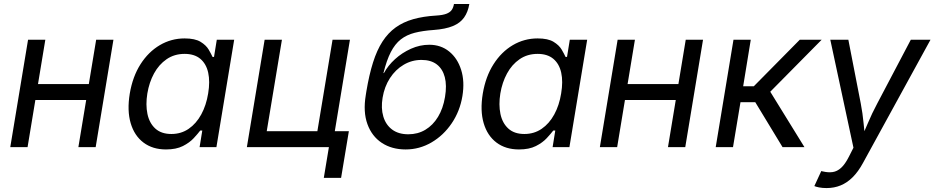

<svg xmlns="http://www.w3.org/2000/svg" viewBox="-20 -748 4750 976"><path d="M451.7 -320.8 438 -239.7H138.7L152.3 -320.8ZM210.4 -545.9 120.1 0H32.2L122.6 -545.9ZM556.6 -545.9 466.3 0H378.4L468.8 -545.9Z M823.7 11.7Q755.9 11.7 709.5 -23.2Q663.1 -58.1 644.3 -121.8Q625.5 -185.5 639.6 -272Q654.3 -358.9 694.3 -421.6Q734.4 -484.4 792.5 -518.6Q850.6 -552.7 918.5 -552.7Q971.2 -552.7 999.5 -535.4Q1027.8 -518.1 1040.8 -495.8Q1053.7 -473.6 1060.5 -458.5H1067.9L1082 -545.9H1170.4L1080.1 0H994.6L1008.3 -84.5H998Q985.8 -68.4 964.8 -45.7Q943.8 -22.9 909.7 -5.6Q875.5 11.7 823.7 11.7ZM851.1 -66.9Q900.9 -66.9 939.2 -93.3Q977.5 -119.6 1002.9 -166Q1028.3 -212.4 1038.1 -272.9Q1048.3 -333.5 1038.3 -378.7Q1028.3 -423.8 998.3 -449Q968.3 -474.1 918.5 -474.1Q866.2 -474.1 826.9 -447Q787.6 -419.9 762.9 -374.5Q738.3 -329.1 729 -272.9Q719.7 -215.8 729.5 -168.9Q739.3 -122.1 769.5 -94.5Q799.8 -66.9 851.1 -66.9Z M1234.9 0 1325.2 -545.9H1413.1L1335.9 -81.1H1593.3L1670.4 -545.9H1758.8L1668.5 0ZM1626 156.2 1651.9 0H1615.2L1628.4 -81.1H1753.4L1713.9 156.2Z M2042 11.7Q1971.7 11.7 1920.9 -21.7Q1870.1 -55.2 1847.7 -117.2Q1825.2 -179.2 1839.4 -264.6L1842.3 -283.2Q1856.4 -367.7 1876.2 -430.4Q1896 -493.2 1924.3 -536.9Q1952.6 -580.6 1991.2 -608.4Q2029.8 -636.2 2080.8 -650.6Q2131.8 -665 2197.3 -668.9Q2230.5 -670.9 2249 -678Q2267.6 -685.1 2276.1 -697.3Q2284.7 -709.5 2287.6 -727.5H2365.7Q2358.9 -687 2339.1 -658.9Q2319.3 -630.9 2282 -615.5Q2244.6 -600.1 2185.1 -595.7Q2128.9 -591.8 2087.9 -581.3Q2046.9 -570.8 2017.3 -547.6Q1987.8 -524.4 1966.6 -483.2Q1945.3 -441.9 1929.2 -376.5H1931.6Q1952.1 -414.6 1988 -447.3Q2023.9 -480 2069.1 -500.2Q2114.3 -520.5 2162.1 -520.5Q2221.2 -520.5 2263.4 -486.1Q2305.7 -451.7 2324.2 -392.8Q2342.8 -334 2330.6 -259.8Q2317.9 -182.6 2276.1 -121.1Q2234.4 -59.6 2173.3 -23.9Q2112.3 11.7 2042 11.7ZM2055.7 -65.4Q2104 -65.4 2142.3 -88.4Q2180.7 -111.3 2206.5 -153.8Q2232.4 -196.3 2242.2 -255.4Q2252 -314 2241 -356Q2230 -397.9 2200.2 -420.7Q2170.4 -443.4 2122.6 -443.4Q2073.7 -443.4 2032.2 -418.9Q1990.7 -394.5 1962.4 -351.1Q1934.1 -307.6 1924.8 -251Q1916 -197.8 1928.5 -155.8Q1940.9 -113.8 1973.1 -89.6Q2005.4 -65.4 2055.7 -65.4Z M2618.2 11.7Q2550.3 11.7 2503.9 -23.2Q2457.5 -58.1 2438.7 -121.8Q2419.9 -185.5 2434.1 -272Q2448.7 -358.9 2488.8 -421.6Q2528.8 -484.4 2586.9 -518.6Q2645 -552.7 2712.9 -552.7Q2765.6 -552.7 2793.9 -535.4Q2822.3 -518.1 2835.2 -495.8Q2848.1 -473.6 2855 -458.5H2862.3L2876.5 -545.9H2964.8L2874.5 0H2789.1L2802.7 -84.5H2792.5Q2780.3 -68.4 2759.3 -45.7Q2738.3 -22.9 2704.1 -5.6Q2669.9 11.7 2618.2 11.7ZM2645.5 -66.9Q2695.3 -66.9 2733.6 -93.3Q2772 -119.6 2797.4 -166Q2822.8 -212.4 2832.5 -272.9Q2842.8 -333.5 2832.8 -378.7Q2822.8 -423.8 2792.7 -449Q2762.7 -474.1 2712.9 -474.1Q2660.6 -474.1 2621.3 -447Q2582 -419.9 2557.4 -374.5Q2532.7 -329.1 2523.4 -272.9Q2514.2 -215.8 2523.9 -168.9Q2533.7 -122.1 2564 -94.5Q2594.2 -66.9 2645.5 -66.9Z M3448.7 -320.8 3435.1 -239.7H3135.7L3149.4 -320.8ZM3207.5 -545.9 3117.2 0H3029.3L3119.6 -545.9ZM3553.7 -545.9 3463.4 0H3375.5L3465.8 -545.9Z M3618.2 0 3708.5 -545.9H3796.4L3757.8 -309.6H3812L4045.4 -545.9H4156.7L3895.5 -281.7L4069.3 0H3958L3819.3 -228.5H3744.1L3706.1 0Z M4119.6 197.8 4154.8 121.6 4163.1 123.5Q4189.9 129.9 4212.6 126.7Q4235.4 123.5 4255.6 105.2Q4275.9 86.9 4295.4 48.3L4318.4 2.9L4200.7 -545.9H4292.5L4355.5 -222.2Q4365.2 -171.9 4369.9 -121.8Q4374.5 -71.8 4380.9 -24.9H4348.6Q4370.6 -71.8 4391.6 -121.8Q4412.6 -171.9 4439.5 -222.2L4609.9 -545.9H4710L4366.2 81.5Q4342.8 124.5 4314.7 152.6Q4286.6 180.7 4253.7 194.3Q4220.7 208 4181.6 208Q4160.2 208 4143.3 204.6Q4126.5 201.2 4119.6 197.8Z"/></svg>

Font: Inter Variable
Style: Italic
Weight: 400
Italic angle: -9.39999°
Designer: Rasmus Andersson
Foundry: rsms
Version: Version 4.001;git-9221beed3